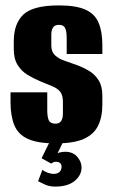

<svg xmlns="http://www.w3.org/2000/svg" viewBox="-20 -523 418 711"><path d="M186 8Q120 8 83.5 -8.5Q47 -25 33 -59.5Q19 -94 19 -145V-181H155V-115Q155 -89 161 -77Q167 -65 185 -65Q200 -65 206.5 -75Q213 -85 213 -103V-145Q213 -170 203.5 -182.5Q194 -195 175 -203Q156 -211 129 -222Q105 -232 82.5 -245.5Q60 -259 45.5 -282Q31 -305 31 -341V-369Q31 -436 67 -469.5Q103 -503 198 -503Q261 -503 296 -487.5Q331 -472 345 -439Q359 -406 359 -357V-323H227V-381Q227 -408 221 -419.5Q215 -431 199 -431Q182 -431 176 -420.5Q170 -410 170 -395V-354Q170 -331 184 -318Q198 -305 219.5 -298Q241 -291 262 -283Q287 -274 309 -261Q331 -248 345 -226Q359 -204 359 -169V-136Q359 -89 343 -57Q327 -25 290 -8.5Q253 8 186 8ZM184 168Q163 168 145.5 160Q128 152 121 148L137 106Q144 112 156.5 116.5Q169 121 178 121Q192 121 200 114Q208 107 208 94Q208 85 202 80.5Q196 76 188 76Q182 76 177.5 78Q173 80 170 83L134 63L165 0H215L189 53L182 49Q188 46 198 42.5Q208 39 221 39Q250 39 266 57.5Q282 76 282 97Q282 126 256.5 147Q231 168 184 168Z"/></svg>

Font: Alumni Sans ExtraBold
Style: Regular
Weight: 800
Designer: Robert E. Leuschke
Foundry: Robert E. Leuschke
Version: Version 1.018